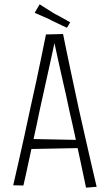

<svg xmlns="http://www.w3.org/2000/svg" viewBox="-20 -862 506 886"><path d="M377 4Q367 -46 354.5 -103Q342 -160 329 -221.5Q316 -283 301 -347Q293 -386 284 -426.5Q275 -467 265.5 -507.5Q256 -548 247.5 -588.5Q239 -629 230 -669L192 -703L271 -705Q278 -670 286.5 -629Q295 -588 304.5 -543Q314 -498 324 -451.5Q334 -405 344 -358Q359 -292 373.5 -227.5Q388 -163 401.5 -105Q415 -47 426 0ZM102 -174V-221L358 -216V-179ZM88 -6 41 -7Q51 -51 64 -107.5Q77 -164 91 -228Q105 -292 119 -358Q134 -424 147.5 -487.5Q161 -551 172.5 -606.5Q184 -662 192 -703L271 -705L233 -671Q222 -621 210.5 -567.5Q199 -514 186.5 -459Q174 -404 162 -348Q150 -288 136.5 -228Q123 -168 111.5 -112.5Q100 -57 88 -6ZM289 -734Q278 -739 266 -744.5Q254 -750 242 -756Q230 -762 217 -768Q205 -775 191.5 -780.5Q178 -786 165 -792Q152 -798 140 -803L163 -842Q179 -831 197.5 -820Q216 -809 233 -798Q253 -788 271 -777.5Q289 -767 304 -759Z"/></svg>

Font: Truculenta ExtraLight
Style: Regular
Weight: 250
Version: Version 1.002